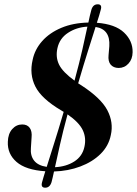

<svg xmlns="http://www.w3.org/2000/svg" viewBox="-20 -801 638 894"><path d="M220 47Q212 73 190.5 73Q168.5 73 176 47Q179 36 182.8 23.2Q186.5 10.5 191 -3.5Q100 -9.5 57 -47Q14 -84.5 16.5 -141Q17.5 -178 36.8 -199.8Q56 -221.5 83.5 -221.5Q107 -221.5 118.5 -205.5Q130 -189.5 127 -160.5L124 -113.5Q120.5 -76.5 138.8 -53.2Q157 -30 197.5 -24Q211.5 -69.5 231.5 -132Q251.5 -194.5 276.5 -280Q271 -283.5 265 -287Q173.5 -341 144.8 -397.8Q116 -454.5 132 -522.5Q142 -571 176.5 -609.8Q211 -648.5 265.8 -671.5Q320.5 -694.5 391.5 -696Q395 -713.5 398.5 -728.2Q402 -743 405.5 -755.5Q413 -781 435 -781Q457 -781 449 -755Q446 -743 441.5 -728.2Q437 -713.5 431 -695Q516.5 -688.5 557.5 -649.5Q598.5 -610.5 597.5 -558Q597 -525.5 578.2 -505Q559.5 -484.5 532 -484.5Q508 -485 495.2 -500.2Q482.5 -515.5 485.5 -544.5L489 -586Q494 -665 425 -675.5Q410.5 -629.5 390 -565Q369.5 -500.5 344 -413Q351 -408.5 359 -403.5Q450 -344.5 479.8 -287.8Q509.5 -231 496 -172Q486 -121.5 448.2 -84.2Q410.5 -47 354 -25.8Q297.5 -4.5 231.5 -2.5Q228.5 12 225.5 24.5Q222.5 37 220 47ZM247.5 -577Q238 -535 255 -500.2Q272 -465.5 327 -425.5Q349.5 -508.5 363.5 -570.2Q377.5 -632 387 -677Q336 -674 296.8 -648.2Q257.5 -622.5 247.5 -577ZM373 -117Q382.5 -158.5 365.5 -194.8Q348.5 -231 294.5 -268.5Q272.5 -187 259 -126.2Q245.5 -65.5 236 -22.5Q288 -25 325.8 -49Q363.5 -73 373 -117Z"/></svg>

Font: Fraunces 72pt S000 SemiBold
Style: Italic
Weight: 600
Italic angle: -16°
Version: Version 1.000; ttfautohint (v1.8.3)